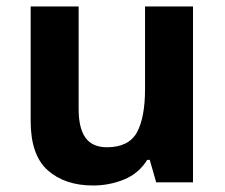

<svg xmlns="http://www.w3.org/2000/svg" viewBox="-20 -566 697 596"><path d="M579.1 -545.9V0H464.8L444.8 -69.8H437Q411.1 -27.8 365.2 -8.8Q319.3 9.8 269 9.8Q181.2 9.8 127.9 -37.6Q75.2 -85 75.2 -189.9V-545.9H224.1V-227.1Q224.1 -168.9 245.1 -138.7Q266.6 -108.9 312 -108.9Q379.4 -108.9 405.3 -155.3Q430.2 -202.1 430.2 -289.1V-545.9Z"/></svg>

Font: Droid Sans Thai
Style: Bold
Weight: 700
Designer: Steve Matteson
Foundry: Ascender Corporation
Version: Version 1.00